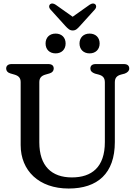

<svg xmlns="http://www.w3.org/2000/svg" viewBox="-20 -1069 794 1106"><path d="M357 -919C371.5 -903.5 381.5 -893.5 399 -893.5C416.5 -893.5 426 -903.5 440 -919L526.5 -1014.5C537 -1026.5 535 -1039 528.5 -1044.5C520 -1051.5 509 -1050 496 -1041.5L398.5 -972.5L301 -1041.5C288 -1050 277 -1051.5 268.5 -1044.5C262 -1039 260 -1026.5 270.5 -1014.5ZM300.5 -761.5C335.5 -761.5 358 -785 358 -818.5C358 -852.5 335.5 -875.5 300.5 -875.5C265 -875.5 242.5 -852.5 242.5 -818.5C242.5 -784.5 265 -761.5 300.5 -761.5ZM438 -818.5C438 -784.5 461 -761.5 496 -761.5C531.5 -761.5 554 -785 554 -818.5C554 -852.5 531.5 -875.5 496 -875.5C461 -875.5 438 -852.5 438 -818.5ZM531.5 -700C511 -700 500.5 -690.5 500.5 -674C500.5 -661.5 508.5 -651.5 527 -645L548 -639.5C572 -633 584 -621 584 -594.5V-250.5C584 -105.5 508 -47 394 -47C277.5 -47 206.5 -112.5 206.5 -249V-596C206.5 -622 221 -633.5 242.5 -639.5L265 -646C281.5 -650.5 289.5 -661.5 289.5 -674C289.5 -690.5 279.5 -700 258 -700H47C27 -700 15.5 -690.5 15.5 -674C15.5 -661.5 23.5 -650.5 40 -646L62.5 -639.5C85 -633 99 -622 99 -596V-233.5C99 -86 204 17 375.5 17C542 17 641.5 -70 641.5 -250.5V-594.5C641.5 -621 653.5 -633 677.5 -639.5L698.5 -645C715.5 -651.5 724.5 -661.5 724.5 -674C724.5 -690.5 714.5 -700 693 -700Z"/></svg>

Font: dr Title
Style: Regular
Weight: 400
Version: Version 1.000;hotconv 1.0.109;makeotfexe 2.5.65596